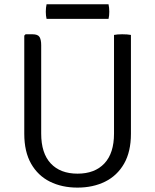

<svg xmlns="http://www.w3.org/2000/svg" viewBox="-20 -842 706 874"><path d="M576 -233Q576 -151.5 544.8 -97Q513.5 -42.5 458.5 -15.2Q403.5 12 332.5 12Q262 12 207.2 -15.2Q152.5 -42.5 121.5 -97Q90.5 -151.5 90.5 -233V-680L96.5 -686H127.5Q152.5 -686 160 -673.5Q167.5 -661 167.5 -636.5V-234Q167.5 -144.5 211 -98Q254.5 -51.5 333 -51.5Q411.5 -51.5 455.2 -98Q499 -144.5 499 -234V-683Q513.5 -686 536.5 -686Q560 -686 576 -683ZM192 -756Q188.5 -770 188.5 -788.5Q188.5 -807 192 -822.5H474Q477.5 -807 477.5 -788.5Q477.5 -770.5 474 -756Z"/></svg>

Font: Signika SC Light
Style: Regular
Weight: 300
Designer: Anna Giedryś
Foundry: Anna Giedryś
Version: Version 2.000; ttfautohint (v1.8.3) -l 8 -r 50 -G 200 -x 9 -